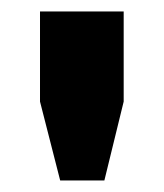

<svg xmlns="http://www.w3.org/2000/svg" viewBox="-20 -707 286 335"><path d="M85 -392.1 49.8 -529.8V-687H195.8V-529.8L162.1 -392.1Z"/></svg>

Font: Archivo Expanded
Style: Bold
Weight: 700
Width: 7
Designer: Hector Gatti
Foundry: Omnibus-Type
Version: Version 2.001